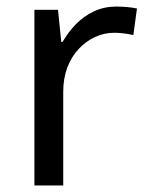

<svg xmlns="http://www.w3.org/2000/svg" viewBox="-20 -566 453 586"><path d="M335 -546Q350 -546 367.5 -544.5Q385 -543 398 -540L387 -459Q374 -462 358.5 -464Q343 -466 329 -466Q298 -466 270 -453Q242 -440 220 -416.5Q198 -393 185.5 -360Q173 -327 173 -286V0H85V-536H157L167 -438H171Q188 -468 212 -492.5Q236 -517 267 -531.5Q298 -546 335 -546Z"/></svg>

Font: ltamil15
Style: Book
Weight: 400
Designer: Jelle Bosma - Monotype Design Team
Foundry: Monotype Imaging Inc.
Version: Version 2.003